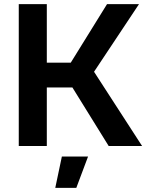

<svg xmlns="http://www.w3.org/2000/svg" viewBox="-20 -708 715 931"><path d="M71 -688H207V-404H323L499 -688H654L436 -360L669 0H507L331 -284H207V0H71ZM407 51 350 203H248L280 51Z"/></svg>

Font: Roundo SemiBold
Style: Regular
Weight: 600
Designer: Namrata Goyal (Gurmukhi), Shiva Nallaperumal (Latin)
Foundry: Indian Type Foundry
Version: Version 1.000;PS 1.0;hotconv 1.0.88;makeotf.lib2.5.647800